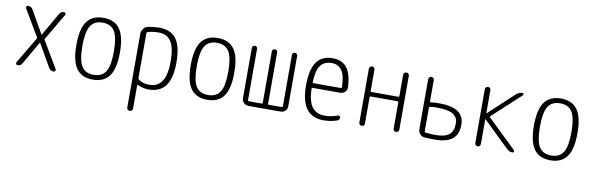

<svg xmlns="http://www.w3.org/2000/svg" viewBox="-50 -982 5101 1653"><g transform="rotate(10 2500.0 -155.0)"><path d="M78.1 -24.4 213.9 -252.9Q218.8 -259.8 213.9 -266.6L78.1 -496.1Q74.2 -503.9 78.6 -511.7Q83 -519.5 91.8 -519.5Q120.1 -519.5 133.8 -496.1L249 -294.9Q249 -293.9 250 -293.9Q251 -293.9 251 -294.9L367.2 -497.1Q379.9 -520.5 407.2 -519.5Q416 -519.5 420.4 -511.7Q424.8 -503.9 419.9 -497.1L284.2 -266.6Q279.3 -259.8 284.2 -252.9L419.9 -24.4Q424.8 -16.6 420.4 -8.3Q416 0 406.2 0Q377.9 0 363.3 -25.4L249 -224.6Q249 -225.6 248 -225.6Q247.1 -225.6 247.1 -224.6L131.8 -24.4Q119.1 0 90.8 0Q82 0 78.1 -8.3Q74.2 -16.6 78.1 -24.4Z M855.5 -436Q823.2 -488.3 750 -488.3Q676.8 -488.3 644.5 -436Q612.3 -383.8 612.3 -259.8Q612.3 -135.7 644.5 -84Q676.8 -32.2 750 -32.2Q823.2 -32.2 855.5 -84Q887.7 -135.7 887.7 -259.8Q887.7 -383.8 855.5 -436ZM893.6 -54.7Q846.7 9.8 750 9.8Q653.3 9.8 606.4 -54.7Q559.6 -119.1 559.6 -260.3Q559.6 -401.4 606.4 -465.8Q653.3 -530.3 750 -530.3Q846.7 -530.3 893.6 -465.8Q940.4 -401.4 940.4 -260.3Q940.4 -119.1 893.6 -54.7Z M1135.7 -464.8V-73.2Q1135.7 -64.5 1142.6 -58.6Q1180.7 -30.3 1238.3 -31.2Q1384.8 -31.2 1383.8 -259.8Q1383.8 -379.9 1348.6 -434.1Q1313.5 -488.3 1238.3 -488.3Q1188.5 -488.3 1144.5 -475.6Q1135.7 -471.7 1135.7 -464.8ZM1110.4 219.7Q1100.6 219.7 1092.8 212.9Q1085 206.1 1085 195.3V-447.3Q1085 -473.6 1100.1 -494.1Q1115.2 -514.6 1138.7 -519.5Q1182.6 -529.3 1238.3 -530.3Q1338.9 -530.3 1386.7 -465.8Q1434.6 -401.4 1434.6 -259.8Q1434.6 -121.1 1385.3 -55.7Q1335.9 9.8 1238.3 9.8Q1189.5 9.8 1142.6 -11.7Q1140.6 -12.7 1138.2 -11.2Q1135.7 -9.8 1135.7 -6.8V195.3Q1135.7 205.1 1128.4 212.4Q1121.1 219.7 1110.4 219.7Z M1855.5 -436Q1823.2 -488.3 1750 -488.3Q1676.8 -488.3 1644.5 -436Q1612.3 -383.8 1612.3 -259.8Q1612.3 -135.7 1644.5 -84Q1676.8 -32.2 1750 -32.2Q1823.2 -32.2 1855.5 -84Q1887.7 -135.7 1887.7 -259.8Q1887.7 -383.8 1855.5 -436ZM1893.6 -54.7Q1846.7 9.8 1750 9.8Q1653.3 9.8 1606.4 -54.7Q1559.6 -119.1 1559.6 -260.3Q1559.6 -401.4 1606.4 -465.8Q1653.3 -530.3 1750 -530.3Q1846.7 -530.3 1893.6 -465.8Q1940.4 -401.4 1940.4 -260.3Q1940.4 -119.1 1893.6 -54.7Z M2109.4 0Q2085.9 0 2068.8 -17.1Q2051.8 -34.2 2051.8 -56.6V-497.1Q2051.8 -506.8 2058.6 -513.2Q2065.4 -519.5 2075.2 -519.5Q2085 -519.5 2091.3 -513.2Q2097.7 -506.8 2097.7 -497.1V-47.9Q2097.7 -40 2106.4 -40H2217.8Q2226.6 -40 2226.6 -47.9V-497.1Q2226.6 -506.8 2233.4 -513.2Q2240.2 -519.5 2250 -519.5Q2259.8 -519.5 2266.6 -513.2Q2273.4 -506.8 2273.4 -497.1V-47.9Q2273.4 -40 2282.2 -40H2393.6Q2401.4 -40 2402.3 -47.9V-497.1Q2402.3 -506.8 2408.7 -513.2Q2415 -519.5 2424.8 -519.5Q2434.6 -519.5 2441.4 -513.2Q2448.2 -506.8 2448.2 -497.1V-56.6Q2448.2 -33.2 2431.2 -16.6Q2414.1 0 2390.6 0Z M2753.9 -488.3Q2687.5 -488.3 2655.3 -444.3Q2623 -400.4 2619.1 -297.9Q2619.1 -290 2627 -290H2867.2Q2875 -290 2875 -298.8Q2872.1 -405.3 2839.8 -446.8Q2807.6 -488.3 2753.9 -488.3ZM2768.6 9.8Q2566.4 9.8 2567.4 -259.8Q2567.4 -399.4 2613.3 -464.8Q2659.2 -530.3 2753.9 -530.3Q2835.9 -530.3 2878.4 -476.6Q2920.9 -422.9 2925.8 -304.7Q2926.8 -281.2 2909.7 -265.1Q2892.6 -249 2869.1 -249H2627Q2619.1 -249 2619.1 -240.2Q2622.1 -130.9 2659.7 -81.1Q2697.3 -31.2 2771.5 -31.2Q2826.2 -31.2 2882.8 -51.8Q2890.6 -54.7 2897.5 -50.8Q2904.3 -46.9 2904.3 -39.1Q2904.3 -14.6 2882.8 -8.8Q2825.2 9.8 2768.6 9.8Z M3075.2 -24.4V-496.1Q3075.2 -505.9 3082.5 -512.7Q3089.8 -519.5 3100.1 -519.5Q3110.4 -519.5 3117.2 -512.7Q3124 -505.9 3124 -496.1V-310.5Q3124 -301.8 3131.8 -301.8H3367.2Q3375 -301.8 3375 -310.5V-495.1Q3375 -505.9 3382.3 -512.7Q3389.6 -519.5 3399.9 -519.5Q3410.2 -519.5 3417.5 -512.7Q3424.8 -505.9 3424.8 -495.1V-25.4Q3424.8 -14.6 3417.5 -7.3Q3410.2 0 3399.9 0Q3389.6 0 3382.3 -6.8Q3375 -13.7 3375 -25.4V-254.9Q3375 -262.7 3367.2 -262.7H3131.8Q3124 -262.7 3124 -254.9V-24.4Q3124 -14.6 3117.2 -7.3Q3110.4 0 3100.1 0Q3089.8 0 3082.5 -6.8Q3075.2 -13.7 3075.2 -24.4Z M3642.6 -253.9V-46.9Q3642.6 -38.1 3652.3 -38.1Q3699.2 -33.2 3741.2 -33.2Q3821.3 -33.2 3857.9 -63.5Q3894.5 -93.8 3894.5 -159.2Q3894.5 -182.6 3888.2 -199.7Q3881.8 -216.8 3863.3 -233.4Q3844.7 -250 3805.7 -258.8Q3766.6 -267.6 3709 -267.6Q3674.8 -267.6 3651.4 -263.7Q3642.6 -261.7 3642.6 -253.9ZM3651.4 3.9Q3627 2.9 3610.4 -15.6Q3593.8 -34.2 3593.8 -58.6V-496.1Q3593.8 -505.9 3601.1 -512.7Q3608.4 -519.5 3619.1 -519.5Q3629.9 -519.5 3636.2 -512.7Q3642.6 -505.9 3642.6 -496.1V-310.5Q3642.6 -307.6 3645.5 -304.7Q3648.4 -301.8 3651.4 -302.7Q3684.6 -307.6 3714.8 -307.6Q3835 -307.6 3889.2 -270.5Q3943.4 -233.4 3943.4 -158.2Q3943.4 -74.2 3893.1 -33.7Q3842.8 6.8 3740.2 6.8Q3696.3 6.8 3651.4 3.9Z M4114.3 0Q4103.5 0 4096.2 -6.8Q4088.9 -13.7 4088.9 -24.4V-496.1Q4088.9 -505.9 4095.7 -512.7Q4102.5 -519.5 4114.3 -519.5Q4124 -519.5 4130.9 -512.7Q4137.7 -505.9 4137.7 -496.1V-294.9Q4137.7 -293.9 4138.7 -293.9H4140.6L4362.3 -500Q4384.8 -519.5 4414.1 -519.5Q4421.9 -519.5 4424.3 -512.2Q4426.8 -504.9 4420.9 -500L4176.8 -275.4Q4170.9 -269.5 4176.8 -262.7L4426.8 -21.5Q4431.6 -16.6 4428.7 -8.3Q4425.8 0 4418 0Q4389.6 0 4367.2 -21.5L4140.6 -241.2Q4139.6 -242.2 4138.7 -242.2Q4137.7 -242.2 4137.7 -241.2V-24.4Q4137.7 -14.6 4130.9 -7.3Q4124 0 4114.3 0Z M4855.5 -436Q4823.2 -488.3 4750 -488.3Q4676.8 -488.3 4644.5 -436Q4612.3 -383.8 4612.3 -259.8Q4612.3 -135.7 4644.5 -84Q4676.8 -32.2 4750 -32.2Q4823.2 -32.2 4855.5 -84Q4887.7 -135.7 4887.7 -259.8Q4887.7 -383.8 4855.5 -436ZM4893.6 -54.7Q4846.7 9.8 4750 9.8Q4653.3 9.8 4606.4 -54.7Q4559.6 -119.1 4559.6 -260.3Q4559.6 -401.4 4606.4 -465.8Q4653.3 -530.3 4750 -530.3Q4846.7 -530.3 4893.6 -465.8Q4940.4 -401.4 4940.4 -260.3Q4940.4 -119.1 4893.6 -54.7Z"/></g></svg>

Font: Rounded-X Mgen+ 1mn light
Style: Regular
Weight: 200
Designer: [Source Han Sans]
Ryoko NISHIZUKA  (kana & ideographs); Paul D. Hunt (Latin, Greek & Cyrillic); Wenlong ZHANG  (bopomofo
Version: Version 1.059.20150602